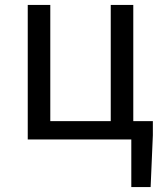

<svg xmlns="http://www.w3.org/2000/svg" viewBox="-20 -563 659 775"><path d="M597 -74V-17L588 192H510V0H92V-543H183V-74H427V-543H518V-74Z"/></svg>

Font: 思源黑体R
Style: Regular
Weight: 400
Designer: Ryoko NISHIZUKA  (kana & ideographs); Paul D. Hunt (Latin, Greek & Cyrillic); Wenlong ZHANG  (bopomofo); Sandoll Communi
Foundry: Adobe Systems Incorporated
Version: Version 1.00 June 24, 2014, initial release